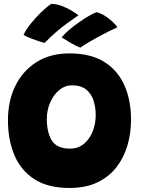

<svg xmlns="http://www.w3.org/2000/svg" viewBox="-20 -932 717 978"><path d="M334 25.5Q224 25.5 154.8 -19.5Q85.5 -64.5 53 -142.5Q20.5 -220.5 20.5 -319.5Q20.5 -418 58.2 -494.8Q96 -571.5 166 -615.8Q236 -660 334 -660Q442.5 -660 511.8 -616.2Q581 -572.5 614.2 -496.2Q647.5 -420 647.5 -322.5Q647.5 -255 629.5 -192.5Q611.5 -130 573.8 -81Q536 -32 476.5 -3.2Q417 25.5 334 25.5ZM337.5 -175Q378 -175 407.2 -199.2Q436.5 -223.5 452 -262.5Q467.5 -301.5 467.5 -345Q467.5 -386.5 456 -421.2Q444.5 -456 417.8 -476.8Q391 -497.5 346 -497.5Q311.5 -497.5 282.5 -474Q253.5 -450.5 236 -411.2Q218.5 -372 218.5 -325Q218.5 -259 243.5 -217Q268.5 -175 337.5 -175ZM241 -912Q269 -912 297.5 -900.8Q326 -889.5 348.2 -875.8Q370.5 -862 379.5 -854Q347.5 -832 321 -812.8Q294.5 -793.5 267.5 -770.2Q240.5 -747 206.5 -713Q178.5 -721.5 146.2 -733.2Q114 -745 100 -754.5Q112 -780.5 136.8 -811.5Q161.5 -842.5 190 -870Q218.5 -897.5 241 -912ZM472.5 -870Q497.5 -863 519.8 -847.8Q542 -832.5 557.8 -817Q573.5 -801.5 577.5 -792.5Q540 -776 500.5 -755Q461 -734 430.8 -716Q400.5 -698 389.5 -689.5Q371.5 -695 342.8 -711.8Q314 -728.5 294 -741.5Q307.5 -758.5 331 -778.8Q354.5 -799 381.8 -818Q409 -837 433.2 -851.2Q457.5 -865.5 472.5 -870Z"/></svg>

Font: Grandstander Black
Style: Regular
Weight: 900
Designer: Tyler Finck
Foundry: Etcetera Type Co
Version: Version 1.200; ttfautohint (v1.8.3)